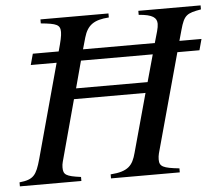

<svg xmlns="http://www.w3.org/2000/svg" viewBox="-57 -707 874 762"><g transform="rotate(-5 380.5 -326.5)"><path d="M769 -653H521V-637C577 -633 593 -619 593 -595C593 -579 586 -558 575 -520H289L302 -566C316 -614 342 -633 402 -637V-653H131V-637C194 -631 208 -625 208 -596C208 -581 203 -559 192 -520H89L77 -476H180L78 -102C60 -37 48 -22 -8 -16V0H237V-16C177 -24 167 -31 167 -60C167 -67 168 -75 170 -82L236 -326H521L457 -93C444 -44 426 -21 355 -16V0H629V-16C564 -23 550 -30 550 -58C550 -66 551 -74 553 -82L661 -476H749L761 -520H673L685 -563C701 -621 712 -627 769 -637ZM563 -476 533 -368H248L277 -476Z"/></g></svg>

Font: STIXGeneral
Style: Italic
Weight: 400
Italic angle: -16.33°
Designer: MicroPress Inc., with final additions and corrections provided by Coen Hoffman, Elsevier (retired)
Version: Version 1.1.0